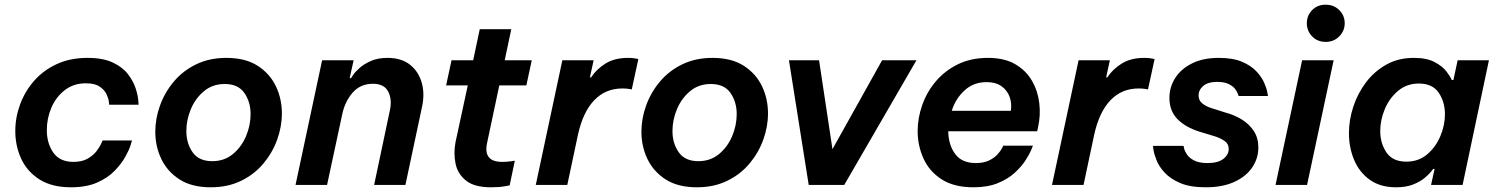

<svg xmlns="http://www.w3.org/2000/svg" viewBox="-20 -786 6356 816"><path d="M282 10Q201 10 148.5 -23Q96 -56 70.5 -110.5Q45 -165 45 -229Q45 -287 65.5 -342.5Q86 -398 125 -442.5Q164 -487 221 -513.5Q278 -540 352 -540Q418 -540 460 -520Q502 -500 524.5 -470Q547 -440 556.5 -410.5Q566 -381 567.5 -361Q569 -341 569 -341H444Q444 -341 442.5 -354.5Q441 -368 432.5 -386Q424 -404 403.5 -418Q383 -432 345 -432Q293 -432 255.5 -403Q218 -374 198.5 -328.5Q179 -283 179 -233Q179 -177 206.5 -137.5Q234 -98 292 -98Q329 -98 353 -112Q377 -126 390.5 -144Q404 -162 410 -175.5Q416 -189 416 -189H541Q541 -189 535 -169Q529 -149 512.5 -119.5Q496 -90 467 -60Q438 -30 392.5 -10Q347 10 282 10Z M876 10Q795 10 743 -23.5Q691 -57 665.5 -110.5Q640 -164 640 -226Q640 -282 660 -337.5Q680 -393 718.5 -439Q757 -485 813.5 -512.5Q870 -540 942 -540Q1023 -540 1075 -506.5Q1127 -473 1152.5 -419.5Q1178 -366 1178 -304Q1178 -248 1158 -192.5Q1138 -137 1099.5 -91Q1061 -45 1004.5 -17.5Q948 10 876 10ZM882 -101Q933 -101 969.5 -131Q1006 -161 1025.5 -207Q1045 -253 1045 -301Q1045 -353 1018.5 -391Q992 -429 935 -429Q884 -429 847.5 -399Q811 -369 791.5 -323Q772 -277 772 -229Q772 -177 798.5 -139Q825 -101 882 -101Z M1236 0 1349 -530H1483L1466 -454H1472Q1472 -454 1480.5 -467Q1489 -480 1508 -497Q1527 -514 1556.5 -527Q1586 -540 1627 -540Q1686 -540 1722.5 -511Q1759 -482 1772.5 -434Q1786 -386 1773 -329L1703 0H1570L1637 -317Q1647 -363 1630 -396.5Q1613 -430 1565 -430Q1511 -430 1478 -391.5Q1445 -353 1434 -298L1370 0Z M2067 10Q1996 10 1960.5 -18.5Q1925 -47 1916 -91Q1907 -135 1916 -182L1968 -423H1876L1899 -530H1991L2019 -662H2153L2125 -530H2240L2217 -423H2102L2050 -178Q2033 -98 2114 -98Q2134 -98 2151 -100.5Q2168 -103 2168 -103L2146 2Q2146 2 2123 6Q2100 10 2067 10Z M2257 0 2370 -530H2503L2487 -457H2492Q2515 -492 2553.5 -516Q2592 -540 2649 -540Q2668 -540 2680.5 -537.5Q2693 -535 2693 -535L2665 -406Q2665 -406 2653.5 -408Q2642 -410 2625 -410Q2553 -410 2505 -359.5Q2457 -309 2436 -212L2391 0Z M2942 10Q2861 10 2809 -23.5Q2757 -57 2731.5 -110.5Q2706 -164 2706 -226Q2706 -282 2726 -337.5Q2746 -393 2784.5 -439Q2823 -485 2879.5 -512.5Q2936 -540 3008 -540Q3089 -540 3141 -506.5Q3193 -473 3218.5 -419.5Q3244 -366 3244 -304Q3244 -248 3224 -192.5Q3204 -137 3165.5 -91Q3127 -45 3070.5 -17.5Q3014 10 2942 10ZM2948 -101Q2999 -101 3035.5 -131Q3072 -161 3091.5 -207Q3111 -253 3111 -301Q3111 -353 3084.5 -391Q3058 -429 3001 -429Q2950 -429 2913.5 -399Q2877 -369 2857.5 -323Q2838 -277 2838 -229Q2838 -177 2864.5 -139Q2891 -101 2948 -101Z M3417 0 3333 -530H3461L3518 -152L3729 -530H3875L3568 0Z M4117 10Q4035 10 3982.5 -23.5Q3930 -57 3905 -112Q3880 -167 3880 -229Q3880 -284 3899.5 -339.5Q3919 -395 3957 -440Q3995 -485 4050.5 -512.5Q4106 -540 4179 -540Q4249 -540 4295 -513Q4341 -486 4366 -442.5Q4391 -399 4397 -347.5Q4403 -296 4392 -247L4388 -228H4010Q4011 -170 4039.5 -131.5Q4068 -93 4127 -93Q4161 -93 4183.5 -104Q4206 -115 4219.5 -130Q4233 -145 4238.5 -156Q4244 -167 4244 -167H4370Q4370 -167 4363 -149.5Q4356 -132 4339 -105.5Q4322 -79 4293.5 -52.5Q4265 -26 4221.5 -8Q4178 10 4117 10ZM4025 -315H4276Q4281 -346 4271 -374Q4261 -402 4236.5 -419.5Q4212 -437 4173 -437Q4117 -437 4078.5 -401Q4040 -365 4025 -315Z M4451 0 4564 -530H4697L4681 -457H4686Q4709 -492 4747.5 -516Q4786 -540 4843 -540Q4862 -540 4874.5 -537.5Q4887 -535 4887 -535L4859 -406Q4859 -406 4847.5 -408Q4836 -410 4819 -410Q4747 -410 4699 -359.5Q4651 -309 4630 -212L4585 0Z M5104 10Q5038 10 4996 -8Q4954 -26 4930 -52Q4906 -78 4895.5 -104.5Q4885 -131 4882.5 -148.5Q4880 -166 4880 -166H5010Q5010 -166 5012.5 -155Q5015 -144 5024.5 -129.5Q5034 -115 5055 -104Q5076 -93 5112 -93Q5156 -93 5179 -110.5Q5202 -128 5202 -153Q5202 -175 5184.5 -187Q5167 -199 5142 -207L5079 -226Q5018 -245 4984 -280Q4950 -315 4950 -370Q4950 -415 4974 -453.5Q4998 -492 5045 -516Q5092 -540 5160 -540Q5220 -540 5258.5 -523.5Q5297 -507 5319.5 -483Q5342 -459 5352.5 -435Q5363 -411 5366 -394.5Q5369 -378 5369 -378H5244Q5244 -378 5241 -387Q5238 -396 5229 -408Q5220 -420 5201.5 -429Q5183 -438 5152 -438Q5114 -438 5094 -421Q5074 -404 5074 -380Q5074 -360 5088.5 -347.5Q5103 -335 5127 -327L5187 -308Q5225 -298 5257 -278.5Q5289 -259 5308.5 -229.5Q5328 -200 5328 -159Q5328 -113 5302 -74.5Q5276 -36 5226 -13Q5176 10 5104 10Z M5614 -608Q5579 -608 5556.5 -631.5Q5534 -655 5534 -687Q5534 -720 5556.5 -743Q5579 -766 5614 -766Q5649 -766 5672 -743Q5695 -720 5695 -687Q5695 -655 5672 -631.5Q5649 -608 5614 -608ZM5401 0 5514 -530H5648L5535 0Z M5989 -540Q6044 -540 6077.5 -522Q6111 -504 6128 -481.5Q6145 -459 6150 -446H6157L6175 -530H6308L6196 0H6062L6077 -68H6071Q6071 -68 6062 -56.5Q6053 -45 6034.5 -29.5Q6016 -14 5986 -2Q5956 10 5913 10Q5846 10 5801.5 -22Q5757 -54 5735 -106.5Q5713 -159 5713 -220Q5713 -276 5731.5 -332.5Q5750 -389 5785.5 -436Q5821 -483 5872 -511.5Q5923 -540 5989 -540ZM6010 -431Q5959 -431 5922 -400Q5885 -369 5865.5 -322.5Q5846 -276 5846 -229Q5846 -177 5872.5 -138Q5899 -99 5957 -99Q6009 -99 6045.5 -130Q6082 -161 6101.5 -207.5Q6121 -254 6121 -300Q6121 -353 6094.5 -392Q6068 -431 6010 -431Z"/></svg>

Font: Be Vietnam Pro SemiBold
Style: Italic
Weight: 600
Italic angle: -12°
Designer: Lam Bao, Tony Le, Vietanh Nguyen
Foundry: Yellow Type Foundry
Version: Version 1.002; ttfautohint (v1.8.3)